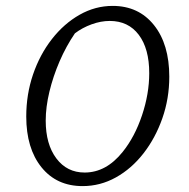

<svg xmlns="http://www.w3.org/2000/svg" viewBox="-20 -624 640 651"><path d="M260 7Q172 7 120.5 -57Q69 -121 69 -229Q69 -304 92 -371.5Q115 -439 156 -491.5Q197 -544 250 -574Q303 -604 362 -604Q450 -604 502 -539Q554 -474 554 -364Q554 -290 530.5 -223Q507 -156 466.5 -104Q426 -52 373 -22.5Q320 7 260 7ZM267 -39Q340 -39 396 -109Q437 -160 461.5 -233Q486 -306 486 -376Q486 -459 450.5 -506Q415 -553 352 -553Q322 -553 290.5 -541.5Q259 -530 234 -511Q204 -467 182 -416Q160 -365 147.5 -313Q135 -261 135 -215Q135 -135 171 -87Q207 -39 267 -39Z"/></svg>

Font: Piazzolla Light
Style: Italic
Weight: 300
Italic angle: -11.3°
Designer: Juan Pablo del Peral
Foundry: Huerta Tipografica
Version: Version 1.330